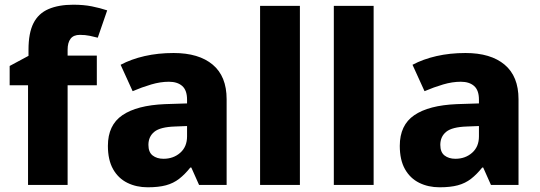

<svg xmlns="http://www.w3.org/2000/svg" viewBox="-20 -785 2291 815"><path d="M391 -423H267V0H99V-423H21V-505L101 -548V-574Q101 -645 122 -686.5Q143 -728 186 -746.5Q229 -765 291 -765Q335 -765 370 -758Q405 -751 435 -741L395 -625Q380 -629 361 -633Q342 -637 319 -637Q292 -637 279.5 -620.5Q267 -604 267 -574V-549H391Z M717 -560Q824 -560 883 -510.5Q942 -461 942 -364V0H825L792 -74H788Q765 -45 740.5 -26Q716 -7 684.5 1.5Q653 10 607 10Q559 10 520.5 -9Q482 -28 460 -67Q438 -106 438 -166Q438 -254 499.5 -296Q561 -338 680 -343L774 -346V-362Q774 -402 753.5 -420Q733 -438 697 -438Q661 -438 622 -426.5Q583 -415 543 -398L492 -510Q537 -534 594 -547Q651 -560 717 -560ZM723 -248Q660 -246 635 -225.5Q610 -205 610 -170Q610 -139 628 -125Q646 -111 674 -111Q716 -111 745 -136.5Q774 -162 774 -206V-250Z M1253 0H1084V-760H1253Z M1566 0H1397V-760H1566Z M1956 -560Q2063 -560 2122 -510.5Q2181 -461 2181 -364V0H2064L2031 -74H2027Q2004 -45 1979.5 -26Q1955 -7 1923.5 1.5Q1892 10 1846 10Q1798 10 1759.5 -9Q1721 -28 1699 -67Q1677 -106 1677 -166Q1677 -254 1738.5 -296Q1800 -338 1919 -343L2013 -346V-362Q2013 -402 1992.5 -420Q1972 -438 1936 -438Q1900 -438 1861 -426.5Q1822 -415 1782 -398L1731 -510Q1776 -534 1833 -547Q1890 -560 1956 -560ZM1962 -248Q1899 -246 1874 -225.5Q1849 -205 1849 -170Q1849 -139 1867 -125Q1885 -111 1913 -111Q1955 -111 1984 -136.5Q2013 -162 2013 -206V-250Z"/></svg>

Font: Noto Sans Hebrew ExtraBold
Style: Regular
Weight: 800
Designer: Monotype Design Team
Foundry: Monotype Imaging Inc.
Version: Version 2.003